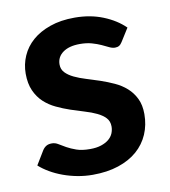

<svg xmlns="http://www.w3.org/2000/svg" viewBox="-66 -578 569 643"><g transform="rotate(-10 218.5 -256.5)"><path d="M370.5 -413Q365.5 -405 360 -401.8Q354.5 -398.5 346 -398.5Q337 -398.5 326.8 -403.5Q316.5 -408.5 303 -414.8Q289.5 -421 272 -426Q254.5 -431 231.5 -431Q195 -431 174 -415.8Q153 -400.5 153 -375Q153 -358.5 163.8 -347.2Q174.5 -336 192.2 -327.5Q210 -319 232.5 -312.2Q255 -305.5 278.5 -297.5Q302 -289.5 324.5 -279.2Q347 -269 364.8 -253.2Q382.5 -237.5 393.2 -215.5Q404 -193.5 404 -162.5Q404 -125.5 390.5 -94.2Q377 -63 351 -40.2Q325 -17.5 286.8 -4.8Q248.5 8 199 8Q172.5 8 147.2 3.2Q122 -1.5 98.8 -10Q75.5 -18.5 55.8 -30Q36 -41.5 21 -55L49.5 -102Q55 -110.5 62.5 -115Q70 -119.5 81.5 -119.5Q93 -119.5 103.2 -113Q113.5 -106.5 127 -99Q140.5 -91.5 158.8 -85Q177 -78.5 205 -78.5Q227 -78.5 242.8 -83.8Q258.5 -89 268.8 -97.5Q279 -106 283.8 -117.2Q288.5 -128.5 288.5 -140.5Q288.5 -158.5 277.8 -170Q267 -181.5 249.2 -190Q231.5 -198.5 208.8 -205.2Q186 -212 162.2 -220Q138.5 -228 115.8 -238.8Q93 -249.5 75.2 -266Q57.5 -282.5 46.8 -306.5Q36 -330.5 36 -364.5Q36 -396 48.5 -424.5Q61 -453 85.2 -474.2Q109.5 -495.5 145.8 -508.2Q182 -521 229.5 -521Q282.5 -521 326 -503.5Q369.5 -486 398.5 -457.5Z"/></g></svg>

Font: Lato TR
Style: Bold
Weight: 700
Designer: Lukasz Dziedzic
Foundry: tyPoland Lukasz Dziedzic
Version: Version 1.104 2013